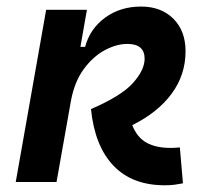

<svg xmlns="http://www.w3.org/2000/svg" viewBox="-20 -547 626 577"><path d="M475.1 9.8Q377 9.8 320.8 -49.3Q264.6 -108.4 253.4 -219.2Q345.2 -258.8 379.9 -297.9Q414.6 -336.9 414.6 -370.6Q414.6 -415 362.8 -415Q330.1 -415 294.9 -396.2Q259.8 -377.4 231.9 -339.6Q204.1 -301.8 193.4 -245.1L149.9 0H27.3L118.7 -517.6H241.2L221.7 -406.2H235.8Q250.5 -460.9 296.1 -494.1Q341.8 -527.3 403.8 -527.3Q464.4 -527.3 501 -490.7Q537.6 -454.1 537.6 -393.1Q537.6 -321.8 495.6 -265.1Q453.6 -208.5 377.4 -170.9Q392.1 -133.8 420.4 -118.2Q448.7 -102.5 492.7 -102.5Q502.4 -102.5 508.3 -103Q514.2 -103.5 520.5 -104L529.8 3.9Q517.6 6.3 504.9 8.1Q492.2 9.8 475.1 9.8Z"/></svg>

Font: Cascadia Code NF SemiBold
Style: Italic
Weight: 600
Italic angle: -10°
Monospace: yes
Designer: Aaron Bell
Foundry: Saja Typeworks
Version: Version 2404.023; ttfautohint (v1.8.4)